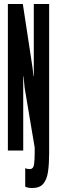

<svg xmlns="http://www.w3.org/2000/svg" viewBox="-20 -755 287 963"><path d="M142 188Q118 188 106.5 181V88Q113.5 93 129 93Q148 93 151 68.2Q154 43.5 154 13V-56.5H226.5V14Q226.5 65.5 221 104.8Q215.5 144 197.8 166Q180 188 142 188ZM19.5 0V-735H94.5L143 -417L148 -373H149.5V-735H226.5V0H156.5L103.5 -315L98 -372H96.5V0Z"/></svg>

Font: League Gothic Condensed
Style: Regular
Weight: 400
Width: 3
Designer: The League of Moveable Type
Version: Version 2.001